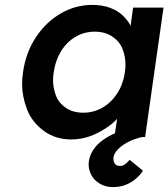

<svg xmlns="http://www.w3.org/2000/svg" viewBox="-20 -558 686 782"><path d="M270 10Q205 10 157 -26Q109 -62 89.5 -114Q70 -166 70 -216Q70 -239 74 -265Q85 -344 126 -406Q167 -468 227 -503Q287 -538 356 -538Q396 -538 427.5 -526.5Q459 -515 481 -494Q500 -476 512 -453L522 -527H646L571 0H446L457 -74Q436 -51 408 -34Q378 -14 343 -2Q308 10 270 10ZM319 -99Q362 -99 398 -120Q434 -141 458 -178.5Q482 -216 489 -265Q491 -281 491 -296Q491 -326 480 -356.5Q469 -387 439 -408Q409 -429 366 -429Q323 -429 287.5 -408Q252 -387 229 -350Q206 -313 199 -265Q196 -247 196 -231Q196 -203 206.5 -172Q217 -141 246.5 -120Q276 -99 319 -99ZM440 204Q409 204 385.5 189.5Q362 175 351.5 154Q341 133 341 112Q341 105 342 98Q346 73 360 52Q374 31 397.5 13.5Q421 -4 454.5 -18Q488 -32 530 -43L560 0Q530 6 503.5 19.5Q477 33 460.5 50Q444 67 442 84Q442 87 442 90Q442 101 448.5 109.5Q455 118 469 118Q479 118 488.5 111.5Q498 105 508 93L562 137Q552 154 534 169.5Q516 185 492.5 194.5Q469 204 440 204Z"/></svg>

Font: Lexend Med
Style: Italic
Weight: 500
Italic angle: -8.13011°
Designer: Bonnie Shaver-Troup, Thomas Jockin
Foundry: Lexend
Version: Version 1.007